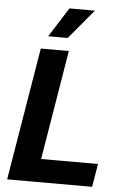

<svg xmlns="http://www.w3.org/2000/svg" viewBox="-62 -1004 692 1048"><g transform="rotate(5 283.5 -479.5)"><path d="M279.8 -797.6H172.9L275.2 -959.2H414.8ZM483.3 0H17.8L138.5 -727.3H292.3L192.8 -126.8H504.6Z"/></g></svg>

Font: Linik Sans
Style: Bold Italic
Weight: 700
Italic angle: 9°
Designer: Fonts by Rasmus Andersson / Changes by Cristiano Sobral with parts from Marc Monis
Foundry: rsms
Version: Version 3.020; ttfautohint (v1.6)